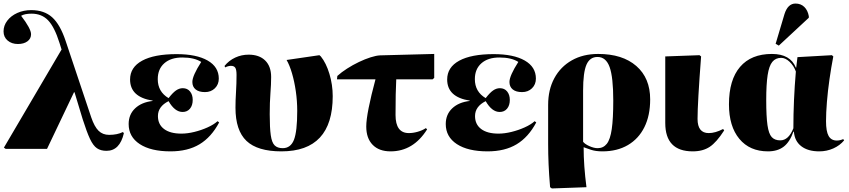

<svg xmlns="http://www.w3.org/2000/svg" viewBox="-28 -839 4784 1082"><path d="M665 -95 670 -88Q647 11 572 11Q540 11 518.5 -3.5Q497 -18 479 -56.5Q461 -95 438 -167L392 -319H389L237 0H4L-6 -7L319 -560L307 -598Q279 -687 243 -724.5Q207 -762 150 -762Q111 -762 91 -750Q147 -677 147 -646Q147 -621 126.5 -606Q106 -591 73 -591Q38 -591 15 -610.5Q-8 -630 -8 -662Q-8 -695 13 -722.5Q34 -750 69.5 -766Q105 -782 148 -782Q221 -782 266 -741.5Q311 -701 342 -608L486 -178Q504 -125 527.5 -102Q551 -79 587 -79Q633 -79 665 -95Z M933 14Q822 14 759.5 -27Q697 -68 697 -140Q697 -194 733.5 -228.5Q770 -263 832 -270V-272Q705 -292 705 -391Q705 -460 773 -497Q841 -534 967 -534Q1079 -534 1142 -498Q1205 -462 1205 -396Q1205 -363 1183 -341.5Q1161 -320 1127 -320Q1093 -320 1074.5 -335Q1056 -350 1056 -377Q1056 -412 1106 -490Q1067 -515 999 -515Q935 -515 898 -482.5Q861 -450 861 -393Q861 -322 922 -286Q945 -316 963.5 -329Q982 -342 1002 -342Q1028 -342 1043 -323.5Q1058 -305 1058 -276Q1058 -245 1042.5 -226.5Q1027 -208 1001 -208Q957 -208 922 -269Q862 -239 862 -185Q862 -138 896.5 -112Q931 -86 994 -86Q1028 -86 1067 -95.5Q1106 -105 1141.5 -121Q1177 -137 1198 -156L1207 -149Q1163 -66 1096.5 -26Q1030 14 933 14Z M1558 14Q1423 14 1361 -45Q1299 -104 1299 -232Q1299 -273 1302 -320.5Q1305 -368 1305 -417Q1305 -446 1298 -457Q1291 -468 1273 -468Q1266 -468 1256.5 -465.5Q1247 -463 1242 -459L1237 -467Q1262 -498 1297.5 -514.5Q1333 -531 1373 -531Q1433 -531 1466.5 -498Q1500 -465 1500 -405Q1500 -364 1496 -313.5Q1492 -263 1492 -195Q1492 -118 1498 -76.5Q1504 -35 1520 -19.5Q1536 -4 1565 -4Q1610 -4 1628.5 -51Q1647 -98 1647 -214Q1647 -270 1639 -325Q1631 -380 1617.5 -426Q1604 -472 1587 -501L1772 -528L1780 -521Q1810 -484 1828.5 -422.5Q1847 -361 1847 -297Q1847 14 1558 14Z M2173 14Q2108 14 2072 -23Q2036 -60 2036 -126Q2036 -163 2049.5 -231Q2063 -299 2088 -392H1871L1873 -411Q1896 -432 1928 -452.5Q1960 -473 1994.5 -489.5Q2029 -506 2060.5 -516Q2092 -526 2114 -527L2419 -535V-400L2410 -392H2205Q2203 -351 2202 -305Q2201 -259 2201 -191Q2201 -89 2276 -89Q2300 -89 2326 -96.5Q2352 -104 2372 -117L2379 -110Q2301 14 2173 14Z M2720 14Q2609 14 2546.5 -27Q2484 -68 2484 -140Q2484 -194 2520.5 -228.5Q2557 -263 2619 -270V-272Q2492 -292 2492 -391Q2492 -460 2560 -497Q2628 -534 2754 -534Q2866 -534 2929 -498Q2992 -462 2992 -396Q2992 -363 2970 -341.5Q2948 -320 2914 -320Q2880 -320 2861.5 -335Q2843 -350 2843 -377Q2843 -412 2893 -490Q2854 -515 2786 -515Q2722 -515 2685 -482.5Q2648 -450 2648 -393Q2648 -322 2709 -286Q2732 -316 2750.5 -329Q2769 -342 2789 -342Q2815 -342 2830 -323.5Q2845 -305 2845 -276Q2845 -245 2829.5 -226.5Q2814 -208 2788 -208Q2744 -208 2709 -269Q2649 -239 2649 -185Q2649 -138 2683.5 -112Q2718 -86 2781 -86Q2815 -86 2854 -95.5Q2893 -105 2928.5 -121Q2964 -137 2985 -156L2994 -149Q2950 -66 2883.5 -26Q2817 14 2720 14Z M3082 223 3072 216Q3066 145 3063.5 87Q3061 29 3061 -27V-248Q3061 -334 3096 -398.5Q3131 -463 3194.5 -499Q3258 -535 3343 -535Q3480 -535 3558 -467Q3636 -399 3636 -279Q3636 -188 3603.5 -122.5Q3571 -57 3510.5 -21.5Q3450 14 3367 14Q3329 14 3302 5Q3275 -4 3262 -9H3261Q3261 94 3277 216ZM3340 -4Q3372 -4 3391.5 -28.5Q3411 -53 3419.5 -111.5Q3428 -170 3428 -272Q3428 -404 3407.5 -461Q3387 -518 3339 -518Q3296 -518 3277 -474.5Q3258 -431 3258 -328V-40Q3268 -27 3293.5 -15.5Q3319 -4 3340 -4Z M3876 14Q3721 14 3721 -146Q3721 -158 3721 -189Q3721 -220 3721 -260.5Q3721 -301 3721 -344.5Q3721 -388 3721 -426Q3721 -464 3721 -490Q3721 -516 3721 -521L3914 -528L3923 -521Q3903 -258 3903 -169Q3903 -89 3966 -89Q4003 -89 4047 -112L4053 -104Q4010 -37 3971.5 -11.5Q3933 14 3876 14Z M4300 14Q4197 14 4138.5 -56.5Q4080 -127 4080 -251Q4080 -389 4142.5 -462Q4205 -535 4322 -535Q4426 -535 4457 -458H4459L4466 -517L4660 -528L4668 -521Q4656 -459 4646.5 -392.5Q4637 -326 4632 -264.5Q4627 -203 4627 -156Q4627 -99 4641.5 -73Q4656 -47 4688 -47Q4705 -47 4724 -55L4729 -48Q4705 -19 4668 -2.5Q4631 14 4589 14Q4525 14 4487.5 -15Q4450 -44 4446 -97H4443Q4423 -39 4388.5 -12.5Q4354 14 4300 14ZM4369 -48Q4416 -48 4443 -116Q4443 -273 4457 -436Q4445 -469 4421.5 -491Q4398 -513 4374 -513Q4343 -513 4324.5 -490.5Q4306 -468 4298 -416Q4290 -364 4290 -275Q4290 -183 4297 -134Q4304 -85 4321 -66.5Q4338 -48 4369 -48ZM4361 -582 4343 -592 4393 -760Q4412 -819 4455 -819Q4485 -819 4504.5 -800Q4524 -781 4530 -748V-739Z"/></svg>

Font: Literata 72pt ExtraBold
Style: Regular
Weight: 800
Designer: Latin by Veronika Burian and Jose Scaglione. Greek by Irene Vlachou. Cyrillic by Vera Evstafieva.
Foundry: TypeTogether
Version: Version 3.002